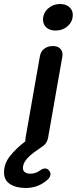

<svg xmlns="http://www.w3.org/2000/svg" viewBox="-86 -729 382 955"><path d="M276 -655Q276 -622 251 -599.5Q226 -577 190 -577Q162 -577 145 -592Q128 -607 128 -631Q128 -664 153 -686.5Q178 -709 213 -709Q241 -709 258.5 -694Q276 -679 276 -655ZM225 -458Q225 -451 224 -447L153 -43Q147 -13 121 2Q114 7 86 27Q58 47 43 67Q28 87 28 107Q28 121 38.5 128Q49 135 64 135Q91 135 113 119Q126 109 138 109Q150 109 158 119Q165 127 165 137Q165 153 148 167Q103 206 42 206Q-6 206 -36 186.5Q-66 167 -66 129Q-66 85 -36.5 47.5Q-7 10 40 -26Q40 -37 41 -43L112 -447Q116 -473 134 -486.5Q152 -500 177 -500Q200 -500 212.5 -488Q225 -476 225 -458Z"/></svg>

Font: Kodchasan SemiBold
Style: Italic
Weight: 600
Italic angle: -10°
Version: Version 1.000; ttfautohint (v1.6)